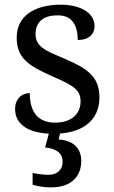

<svg xmlns="http://www.w3.org/2000/svg" viewBox="-20 -565 491 825"><path d="M210 9.8Q172.4 9.8 141.8 3.2Q111.3 -3.4 89.8 -16.8Q68.4 -30.3 56.6 -50Q44.9 -69.8 44.9 -96.2Q44.9 -116.2 51.5 -129.6Q58.1 -143.1 67.6 -150.9Q77.1 -158.7 88.1 -161.9Q99.1 -165 107.9 -165Q107.9 -138.7 113.3 -115.7Q118.7 -92.8 131.3 -75.4Q144 -58.1 164.8 -48.1Q185.5 -38.1 215.8 -38.1Q242.7 -38.1 263.2 -44.7Q283.7 -51.3 297.6 -63.2Q311.5 -75.2 318.8 -92Q326.2 -108.9 326.2 -128.9Q326.2 -147.5 320.6 -160.9Q314.9 -174.3 301 -186Q287.1 -197.8 263.2 -210Q239.3 -222.2 203.1 -237.8Q164.6 -254.9 136 -270.8Q107.4 -286.6 88.9 -305.2Q70.3 -323.7 61 -347.4Q51.8 -371.1 51.8 -403.8Q51.8 -438 65.2 -464.4Q78.6 -490.7 103.5 -508.5Q128.4 -526.4 163.1 -535.6Q197.8 -544.9 240.2 -544.9Q275.9 -544.9 303.2 -537.6Q330.6 -530.3 349.1 -517.8Q367.7 -505.4 377 -488.5Q386.2 -471.7 386.2 -453.1Q386.2 -425.8 367.4 -409.4Q348.6 -393.1 314 -393.1Q314 -443.4 293.2 -471.2Q272.5 -499 228 -499Q202.6 -499 184.6 -493.2Q166.5 -487.3 155 -476.6Q143.6 -465.8 138.2 -451.2Q132.8 -436.5 132.8 -418.9Q132.8 -399.9 139.6 -386Q146.5 -372.1 161.4 -360.4Q176.3 -348.6 200 -337.6Q223.6 -326.7 256.8 -313Q296.4 -296.4 324.7 -280.3Q353 -264.2 371.3 -245.1Q389.6 -226.1 398.4 -202.1Q407.2 -178.2 407.2 -147Q407.2 -107.9 393.1 -78.6Q378.9 -49.3 353 -29.5Q327.1 -9.8 290.8 0Q254.4 9.8 210 9.8ZM329.1 126Q329.1 179.2 295.2 209.7Q261.2 240.2 197.3 240.2Q189.5 240.2 179.7 239.5Q169.9 238.8 159.7 237.3Q149.4 235.8 139.2 233.6Q128.9 231.4 120.1 229V178.2Q138.2 182.1 156.2 184.1Q174.3 186 188 186Q216.8 186 232.9 170.9Q249 155.8 249 129.9Q249 100.6 227.8 85.9Q206.5 71.3 173.8 68.8L194.8 -8.8H242.2L231.9 34.2Q280.8 38.1 304.9 62.3Q329.1 86.4 329.1 126Z"/></svg>

Font: Noto Serif
Style: Regular
Weight: 400
Designer: Monotype Design team
Foundry: Monotype Imaging Inc.
Version: Version 1.02